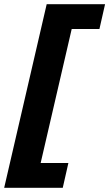

<svg xmlns="http://www.w3.org/2000/svg" viewBox="-33 -733 524 921"><path d="M444 -594H311L162 49H295L268 168H-13L191 -713H471Z"/></svg>

Font: Work Sans
Style: Bold Italic
Weight: 700
Italic angle: -13°
Designer: Wei Huang
Foundry: Wei Huang
Version: Version 2.010; ttfautohint (v1.8.3)